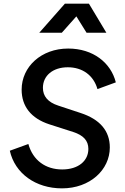

<svg xmlns="http://www.w3.org/2000/svg" viewBox="-20 -1024 689 1056"><path d="M321 12C475 12 584 -90 584 -213C584 -304 530 -368 422 -403L301 -443C242 -462 216 -496 216 -541C216 -608 271 -654 353 -654C434 -654 495 -609 516 -534L617 -571C590 -679 492 -757 355 -757C207 -757 99 -657 99 -531C99 -440 150 -373 252 -340L383 -298C438 -280 466 -251 466 -205C466 -140 412 -92 322 -92C231 -92 161 -142 136 -232L34 -195C62 -70 176 12 321 12ZM196 -844H320L400 -934L456 -844H565L469 -1004H337Z"/></svg>

Font: Mluvka SemiBold
Style: Italic
Weight: 600
Italic angle: -8°
Designer: Modified by Jiří Krblich, Original typeface by Gumpita Rahayu
Foundry: Gumpita Rahayu & Jiří Krblich
Version: Version 2.000;Glyphs 3.1.1 (3134)